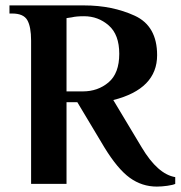

<svg xmlns="http://www.w3.org/2000/svg" viewBox="-20 -680 668 710"><path d="M366 -135 266 -302H226V0H95V-530Q95 -581 81 -605.5Q67 -630 25 -630H15V-660H291Q395 -660 478 -622Q561 -584 561 -476Q561 -351 399 -310L504 -135Q563 -36 628 -25V0Q620 4 599 7Q578 10 560 10Q505 10 460 -22.5Q415 -55 366 -135ZM286 -342Q342 -342 381.5 -375.5Q421 -409 421 -481Q421 -552 382 -586Q343 -620 291 -620Q262 -620 246 -616L226 -613V-342Z"/></svg>

Font: Philosopher
Style: Bold
Weight: 700
Designer: Jovanny Lemonad
Foundry: Jovanny Lemonad
Version: Version 2.000